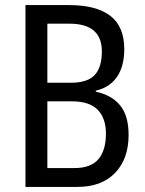

<svg xmlns="http://www.w3.org/2000/svg" viewBox="-20 -734 569 754"><path d="M252 -714Q358 -714 413 -672Q468 -630 468 -541Q468 -473 439 -431.5Q410 -390 356 -378V-374Q418 -361 451.5 -320.5Q485 -280 485 -204Q485 -110 432 -55Q379 0 284 0H80V-714ZM257 -409Q324 -409 352 -439.5Q380 -470 380 -532Q380 -641 253 -641H166V-409ZM166 -336V-74H272Q337 -74 366.5 -109Q396 -144 396 -209Q396 -270 363.5 -303Q331 -336 263 -336Z"/></svg>

Font: Noto Sans Bengali UI Condensed
Style: Regular
Weight: 400
Width: 3
Designer: Jelle Bosma - Monotype Design Team
Foundry: Monotype Imaging Inc.
Version: Version 2.003; ttfautohint (v1.8.4.7-5d5b)